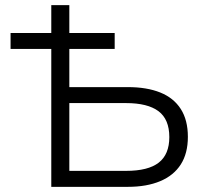

<svg xmlns="http://www.w3.org/2000/svg" viewBox="-20 -725 813 745"><path d="M179 0V-535H21V-597H179V-705H249V-597H425V-535H249V-387H476Q550 -387 602 -366Q654 -345 681.5 -302Q709 -259 709 -194Q709 -130 681.5 -87Q654 -44 601.5 -22Q549 0 476 0ZM249 -62H469Q555 -62 596 -94Q637 -126 637 -193Q637 -262 595 -293.5Q553 -325 469 -325H249Z"/></svg>

Font: Nunito Sans 7pt Light
Style: Regular
Weight: 300
Designer: Vernon Adams
Foundry: Vernon Adams
Version: Version 3.101;gftools[0.9.27]